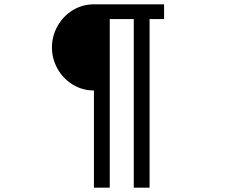

<svg xmlns="http://www.w3.org/2000/svg" viewBox="-20 -825 1040 887"><path d="M414 -407Q361 -407 316.5 -434Q272 -461 246 -507Q220 -553 220 -606Q220 -659 246 -705Q272 -751 316.5 -778Q361 -805 414 -805H738V-737H671V42H598V-737H487V42H414Z"/></svg>

Font: IBM Plex Sans JP
Style: Regular
Weight: 400
Designer: Mike Abbink; Paul van der Laan; Pieter van Rosmalen; Wujin Sim; Yejin Wi; Jinhee Kim; Boomi Park; Yona Kim; Kichan Ma
Foundry: Sandoll Inc.
Version: Version 1.001